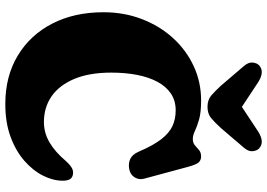

<svg xmlns="http://www.w3.org/2000/svg" viewBox="-158 -814 983 706"><g transform="rotate(90 333.0 -461.5)"><path d="M645 -201.5Q645 -166 626.5 -129Q608 -92 572.2 -60.5Q536.5 -29 484 -9.5Q431.5 10 363 10Q261 10 185 -35.8Q109 -81.5 67.2 -162.8Q25.5 -244 25.5 -351Q25.5 -427 50.8 -492.5Q76 -558 120.5 -606.8Q165 -655.5 223.8 -682.8Q282.5 -710 350 -710Q394 -710 420 -702.5Q446 -695 462 -687.2Q478 -679.5 492 -679.5Q506 -679.5 514.8 -687.2Q523.5 -695 532.5 -702.5Q541.5 -710 556 -710Q569.5 -710 577.8 -700.8Q586 -691.5 594.5 -660L637.5 -500.5Q642.5 -482 632.8 -465.8Q623 -449.5 601.5 -445.5Q581.5 -442 565 -449.5Q548.5 -457 538 -481Q515.5 -533.5 492.8 -563Q470 -592.5 444.2 -604.5Q418.5 -616.5 386 -616.5Q351 -616.5 325 -599.2Q299 -582 281.8 -550.2Q264.5 -518.5 256 -475Q247.5 -431.5 247.5 -379.5Q247.5 -299.5 270.5 -244.2Q293.5 -189 334.2 -160.5Q375 -132 429 -132Q469 -132 504 -152.5Q539 -173 572 -212Q590 -232 602.5 -236.8Q615 -241.5 626.5 -237.5Q636.5 -234.5 640.8 -225Q645 -215.5 645 -201.5ZM418 -830.5 282.5 -920Q243.5 -944.5 220.5 -923Q212 -915 210.5 -899.2Q209 -883.5 224.5 -866L295.5 -783Q315.5 -761 331.8 -747.2Q348 -733.5 373.5 -733.5Q399 -733.5 415.2 -747.2Q431.5 -761 451.5 -783L522.5 -866Q538 -883.5 536.5 -899.2Q535 -915 526.5 -923Q503.5 -944.5 464.5 -920L329 -830.5Z"/></g></svg>

Font: Fraunces 144pt S100 Black
Style: Regular
Weight: 900
Version: Version 1.000